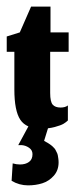

<svg xmlns="http://www.w3.org/2000/svg" viewBox="-20 -381 230 579"><path d="M64.7 178Q87.7 178 107.7 171.7Q127.7 165.3 142.2 149Q156.7 132.7 156.7 108.7Q156.7 102.3 155.8 96.7Q155 91 154.2 86.7Q153.3 82.3 150.8 77.8Q148.3 73.3 147.2 70.7Q146 68 142.2 64.3Q138.3 60.7 137.2 59.3Q136 58 131.2 54.7Q126.3 51.3 125.3 50.8Q124.3 50.3 118.8 47.2Q113.3 44 113 43.7L129 -8H70L35 56.7H46Q57.7 57.7 67.8 64.7Q78 71.7 78 84Q78 99.7 67.5 107.3Q57 115 40.3 115Q29.3 115 18.3 111.7L15 164.3Q38.3 178 64.7 178ZM104 7Q126.7 7 145.2 2Q163.7 -3 171.7 -7.8Q179.7 -12.7 184.7 -17.7V-63Q181 -60 175.3 -58.3Q169.7 -56.7 162.7 -56.7Q146.7 -56.7 139 -65.3Q131.3 -74 131.3 -100.7V-224.7H187V-283.3H132.3V-361H73.7L39.7 -283.3L0.3 -271V-224.7H23.3V-111.3Q23.3 -47 41.2 -20Q59 7 104 7Z"/></svg>

Font: Jomhuria
Style: Regular
Weight: 400
Designer: Arabic design by Kourosh Beigpour, Latin design by Eben Sorkin, engineering by Lasse Fister and Khaled Hosney
Version: Version 1.0010